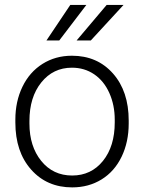

<svg xmlns="http://www.w3.org/2000/svg" viewBox="-20 -770 600 799"><path d="M43.9 -272Q43.9 -348.1 73.5 -409.2Q103 -470.2 157 -504.2Q210.9 -538.1 279.3 -538.1Q384.8 -538.1 450.2 -464.1Q515.6 -390.1 515.6 -268.1V-255.9Q515.6 -179.2 486.1 -117.9Q456.5 -56.6 402.8 -23.4Q349.1 9.8 280.3 9.8Q175.3 9.8 109.6 -64.2Q43.9 -138.2 43.9 -260.3ZM102.5 -255.9Q102.5 -161.1 151.6 -100.3Q200.7 -39.6 280.3 -39.6Q359.4 -39.6 408.4 -100.3Q457.5 -161.1 457.5 -260.7V-272Q457.5 -332.5 435.1 -382.8Q412.6 -433.1 372.1 -460.7Q331.5 -488.3 279.3 -488.3Q201.2 -488.3 151.9 -427Q102.5 -365.7 102.5 -266.6ZM423.8 -749.5H494.1L357.9 -601.6H298.8ZM272.5 -749.5H339.4L226.6 -601.6H173.3Z"/></svg>

Font: Roboto-Light
Style: Regular
Weight: 300
Designer: Google
Version: Version 2.137; 2017